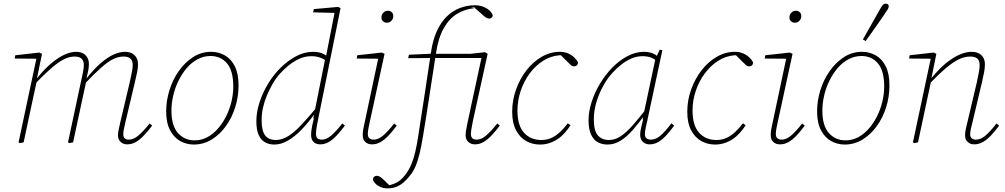

<svg xmlns="http://www.w3.org/2000/svg" viewBox="-20 -783 5527 1056"><path d="M89 4 82 0 183 -474 188 -460 61 -461 64 -479 196 -494 211 -487 184 -355 186 -354 156 -216Q144 -162 133 -108Q122 -54 110 0ZM361 4 354 0 424 -328Q431 -359 436 -383.5Q441 -408 441 -425Q441 -449 428.5 -460.5Q416 -472 391 -472Q361 -472 330.5 -456.5Q300 -441 261.5 -407.5Q223 -374 170 -319V-352H183Q225 -404 263.5 -436Q302 -468 336 -483Q370 -498 398 -498Q432 -498 450.5 -479.5Q469 -461 469 -431Q469 -412 464.5 -390.5Q460 -369 453 -341L454 -335L429 -219Q417 -164 405.5 -109.5Q394 -55 382 0ZM679 11Q658 11 643.5 -2.5Q629 -16 629 -37Q629 -56 633 -71.5Q637 -87 641 -108L693 -328Q700 -360 705 -384Q710 -408 710 -425Q710 -449 697.5 -460.5Q685 -472 660 -472Q630 -472 600.5 -457Q571 -442 533.5 -408.5Q496 -375 443 -319V-352H456Q498 -405 535.5 -437Q573 -469 606 -483.5Q639 -498 667 -498Q701 -498 720 -479.5Q739 -461 739 -430Q739 -409 734 -385Q729 -361 721 -327L669 -108Q666 -92 662 -75.5Q658 -59 658 -44Q658 -30 666 -22.5Q674 -15 689 -15Q714 -15 740.5 -37Q767 -59 803 -104L817 -92Q794 -62 772 -38.5Q750 -15 727.5 -2Q705 11 679 11Z M1046 12Q1006 12 971.5 -7Q937 -26 915.5 -66.5Q894 -107 894 -171Q894 -229 912 -287Q930 -345 963.5 -392.5Q997 -440 1042 -469Q1087 -498 1141 -498Q1183 -498 1217.5 -478Q1252 -458 1272 -417.5Q1292 -377 1292 -313Q1292 -252 1274 -194Q1256 -136 1222.5 -89.5Q1189 -43 1144 -15.5Q1099 12 1046 12ZM1050 -11Q1087 -11 1119.5 -28Q1152 -45 1178.5 -75.5Q1205 -106 1224 -144Q1243 -182 1253 -224Q1263 -266 1263 -307Q1263 -394 1228.5 -434.5Q1194 -475 1138 -475Q1100 -475 1066.5 -457Q1033 -439 1007 -408.5Q981 -378 962 -339.5Q943 -301 933 -258.5Q923 -216 923 -175Q923 -91 959 -51Q995 -11 1050 -11Z M1489 12Q1460 12 1437.5 -0.5Q1415 -13 1402.5 -41Q1390 -69 1390 -116Q1390 -167 1407.5 -220.5Q1425 -274 1455 -323.5Q1485 -373 1525 -412Q1565 -451 1610 -474.5Q1655 -498 1702 -498Q1720 -498 1735.5 -494.5Q1751 -491 1763.5 -484Q1776 -477 1786 -468L1782 -442Q1762 -459 1740 -466.5Q1718 -474 1693 -474Q1656 -474 1623.5 -458.5Q1591 -443 1562.5 -419Q1534 -395 1511 -368Q1493 -346 1477 -317.5Q1461 -289 1447.5 -257Q1434 -225 1426.5 -191Q1419 -157 1419 -122Q1419 -62 1439 -37.5Q1459 -13 1496 -13Q1532 -13 1566.5 -35Q1601 -57 1639 -98Q1677 -139 1724 -195L1727 -159H1712Q1676 -109 1639 -70.5Q1602 -32 1564 -10Q1526 12 1489 12ZM1741 11Q1718 11 1704.5 -2.5Q1691 -16 1691 -41Q1691 -57 1694.5 -78Q1698 -99 1706 -130L1703 -132L1769 -462L1772 -467L1822 -723L1830 -712L1702 -715L1706 -733L1840 -745L1853 -738L1728 -118Q1724 -100 1721 -80.5Q1718 -61 1718 -47Q1718 -30 1726 -22.5Q1734 -15 1750 -15Q1775 -15 1801 -37Q1827 -59 1863 -104L1877 -92Q1854 -62 1832.5 -38.5Q1811 -15 1788.5 -2Q1766 11 1741 11Z M1975 -39Q1975 -57 1978.5 -75.5Q1982 -94 1987 -116L2063 -474L2069 -460L1942 -461L1945 -479L2080 -494L2095 -487L2015 -118Q2011 -100 2007 -80.5Q2003 -61 2003 -46Q2003 -30 2011.5 -22.5Q2020 -15 2036 -15Q2060 -15 2086.5 -37Q2113 -59 2148 -104L2162 -92Q2140 -62 2118 -38.5Q2096 -15 2073.5 -2Q2051 11 2026 11Q2003 11 1989 -2.5Q1975 -16 1975 -39ZM2108 -658Q2096 -658 2087 -666Q2078 -674 2078 -687Q2078 -704 2089 -714Q2100 -724 2113 -724Q2126 -724 2134.5 -716Q2143 -708 2143 -695Q2143 -679 2132.5 -668.5Q2122 -658 2108 -658Z M2111 253Q2091 253 2074 246Q2057 239 2046 228Q2035 217 2031 205Q2032 194 2038 189Q2044 184 2052 184Q2060 184 2067.5 188Q2075 192 2082.5 198.5Q2090 205 2098 213L2124 239L2115 238H2125L2116 237Q2151 229 2172.5 214.5Q2194 200 2215 170Q2232 146 2243.5 118Q2255 90 2264 52Q2273 14 2281 -39Q2299 -153 2316 -266.5Q2333 -380 2350 -493Q2360 -562 2382.5 -611.5Q2405 -661 2437.5 -692.5Q2470 -724 2509.5 -739Q2549 -754 2592 -754Q2618 -754 2639 -745.5Q2660 -737 2673.5 -724Q2687 -711 2690 -698Q2690 -691 2684.5 -686Q2679 -681 2672 -681Q2661 -681 2651 -687.5Q2641 -694 2625 -710L2590 -740L2596 -742H2568L2589 -738Q2537 -733 2494 -707Q2451 -681 2421 -628.5Q2391 -576 2378 -491Q2360 -378 2343 -264.5Q2326 -151 2307 -37Q2298 19 2288 60.5Q2278 102 2265 132.5Q2252 163 2233 185Q2218 204 2200.5 219.5Q2183 235 2161 244Q2139 253 2111 253ZM2592 11Q2570 11 2555.5 -2.5Q2541 -16 2541 -39Q2541 -57 2545 -75.5Q2549 -94 2553 -116L2628 -464H2360L2225 -463L2229 -482L2362 -488L2367 -487H2568L2648 -496L2662 -487L2581 -118Q2578 -100 2574 -80.5Q2570 -61 2570 -46Q2570 -30 2578 -22.5Q2586 -15 2602 -15Q2627 -15 2653 -37Q2679 -59 2715 -104L2729 -92Q2706 -62 2684 -38.5Q2662 -15 2639.5 -2Q2617 11 2592 11Z M2950 12Q2908 12 2873.5 -7.5Q2839 -27 2818 -67Q2797 -107 2797 -168Q2797 -232 2818.5 -291.5Q2840 -351 2876.5 -397.5Q2913 -444 2960 -471Q3007 -498 3059 -498Q3085 -498 3105 -489Q3125 -480 3139 -466.5Q3153 -453 3159 -439Q3159 -430 3153 -424Q3147 -418 3138 -418Q3127 -418 3118 -426.5Q3109 -435 3092 -452L3061 -483H3077V-479H3057Q3008 -475 2966 -448Q2924 -421 2892.5 -378Q2861 -335 2843.5 -282.5Q2826 -230 2826 -175Q2826 -93 2862 -53Q2898 -13 2957 -13Q2988 -13 3013 -24.5Q3038 -36 3060.5 -57Q3083 -78 3103 -105L3118 -94Q3103 -71 3085.5 -51.5Q3068 -32 3047 -18Q3026 -4 3001.5 4Q2977 12 2950 12Z M3321 12Q3292 12 3268.5 -0.5Q3245 -13 3231 -42.5Q3217 -72 3217 -121Q3217 -170 3234 -222.5Q3251 -275 3280.5 -324Q3310 -373 3348.5 -412Q3387 -451 3431.5 -474.5Q3476 -498 3522 -498Q3541 -498 3556.5 -494Q3572 -490 3584 -482.5Q3596 -475 3604 -464L3600 -439Q3582 -458 3561.5 -466Q3541 -474 3514 -474Q3481 -474 3451 -460.5Q3421 -447 3395.5 -426.5Q3370 -406 3349 -383Q3322 -354 3298.5 -312Q3275 -270 3260.5 -222Q3246 -174 3246 -127Q3246 -63 3268.5 -38Q3291 -13 3329 -13Q3364 -13 3396 -35Q3428 -57 3463.5 -98Q3499 -139 3543 -195L3546 -159H3531Q3496 -109 3462 -70Q3428 -31 3393.5 -9.5Q3359 12 3321 12ZM3553 11Q3530 11 3515.5 -3Q3501 -17 3501 -41Q3501 -53 3503 -65Q3505 -77 3508.5 -91Q3512 -105 3517 -125L3514 -127L3586 -465L3588 -466L3609 -510L3623 -507L3539 -114Q3535 -97 3531 -79Q3527 -61 3527 -45Q3527 -29 3536 -22Q3545 -15 3560 -15Q3587 -15 3613 -37.5Q3639 -60 3673 -105L3688 -92Q3666 -62 3644.5 -38.5Q3623 -15 3600.5 -2Q3578 11 3553 11Z M3913 12Q3871 12 3836.5 -7.5Q3802 -27 3781 -67Q3760 -107 3760 -168Q3760 -232 3781.5 -291.5Q3803 -351 3839.5 -397.5Q3876 -444 3923 -471Q3970 -498 4022 -498Q4048 -498 4068 -489Q4088 -480 4102 -466.5Q4116 -453 4122 -439Q4122 -430 4116 -424Q4110 -418 4101 -418Q4090 -418 4081 -426.5Q4072 -435 4055 -452L4024 -483H4040V-479H4020Q3971 -475 3929 -448Q3887 -421 3855.5 -378Q3824 -335 3806.5 -282.5Q3789 -230 3789 -175Q3789 -93 3825 -53Q3861 -13 3920 -13Q3951 -13 3976 -24.5Q4001 -36 4023.5 -57Q4046 -78 4066 -105L4081 -94Q4066 -71 4048.5 -51.5Q4031 -32 4010 -18Q3989 -4 3964.5 4Q3940 12 3913 12Z M4219 -39Q4219 -57 4222.5 -75.5Q4226 -94 4231 -116L4307 -474L4313 -460L4186 -461L4189 -479L4324 -494L4339 -487L4259 -118Q4255 -100 4251 -80.5Q4247 -61 4247 -46Q4247 -30 4255.5 -22.5Q4264 -15 4280 -15Q4304 -15 4330.5 -37Q4357 -59 4392 -104L4406 -92Q4384 -62 4362 -38.5Q4340 -15 4317.5 -2Q4295 11 4270 11Q4247 11 4233 -2.5Q4219 -16 4219 -39ZM4352 -658Q4340 -658 4331 -666Q4322 -674 4322 -687Q4322 -704 4333 -714Q4344 -724 4357 -724Q4370 -724 4378.5 -716Q4387 -708 4387 -695Q4387 -679 4376.5 -668.5Q4366 -658 4352 -658Z M4626 12Q4586 12 4551.5 -7Q4517 -26 4495.5 -66.5Q4474 -107 4474 -171Q4474 -229 4492 -287Q4510 -345 4543.5 -392.5Q4577 -440 4622 -469Q4667 -498 4721 -498Q4763 -498 4797.5 -478Q4832 -458 4852 -417.5Q4872 -377 4872 -313Q4872 -252 4854 -194Q4836 -136 4802.5 -89.5Q4769 -43 4724 -15.5Q4679 12 4626 12ZM4630 -11Q4667 -11 4699.5 -28Q4732 -45 4758.5 -75.5Q4785 -106 4804 -144Q4823 -182 4833 -224Q4843 -266 4843 -307Q4843 -394 4808.5 -434.5Q4774 -475 4718 -475Q4680 -475 4646.5 -457Q4613 -439 4587 -408.5Q4561 -378 4542 -339.5Q4523 -301 4513 -258.5Q4503 -216 4503 -175Q4503 -91 4539 -51Q4575 -11 4630 -11ZM4726 -566Q4741 -593 4757 -621Q4773 -649 4788.5 -676.5Q4804 -704 4817 -727Q4824 -740 4829.5 -748Q4835 -756 4840 -759.5Q4845 -763 4851 -763Q4858 -763 4863 -759.5Q4868 -756 4868 -748Q4868 -741 4862.5 -731.5Q4857 -722 4843 -702Q4829 -681 4811.5 -656.5Q4794 -632 4776 -606Q4758 -580 4741 -557Z M5008 4 5001 0 5102 -474 5107 -460 4980 -461 4983 -479 5115 -494 5130 -487 5103 -354 5104 -351 5075 -216Q5063 -162 5052 -108Q5041 -54 5029 0ZM5338 11Q5316 11 5302 -2.5Q5288 -16 5288 -37Q5288 -56 5291.5 -71.5Q5295 -87 5300 -108L5352 -328Q5359 -360 5363.5 -384Q5368 -408 5368 -425Q5368 -449 5355.5 -460.5Q5343 -472 5316 -472Q5285 -472 5253 -456.5Q5221 -441 5181.5 -407.5Q5142 -374 5089 -319L5088 -352H5102Q5144 -404 5183.5 -436Q5223 -468 5258.5 -483Q5294 -498 5323 -498Q5359 -498 5378 -479.5Q5397 -461 5397 -430Q5397 -409 5392.5 -385Q5388 -361 5380 -327L5328 -108Q5324 -92 5320 -75.5Q5316 -59 5316 -44Q5316 -30 5324.5 -22.5Q5333 -15 5348 -15Q5373 -15 5399.5 -37Q5426 -59 5461 -104L5475 -92Q5453 -62 5431 -38.5Q5409 -15 5386 -2Q5363 11 5338 11Z"/></svg>

Font: Source Serif 4 ExtraLight
Style: Italic
Weight: 250
Italic angle: -12°
Designer: Frank Grießhammer
Foundry: Adobe Systems Incorporated
Version: Version 4.004;hotconv 1.0.116;makeotfexe 2.5.65601